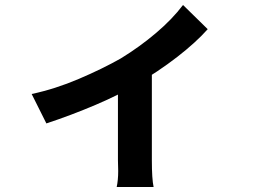

<svg xmlns="http://www.w3.org/2000/svg" viewBox="-20 -662 1040 770"><path d="M465 -428Q540 -474 605.5 -529.5Q671 -585 714 -642L813 -545Q766 -492 690.5 -433.5Q615 -375 524 -322Q461 -283 363.5 -241.5Q266 -200 166 -167L107 -285Q201 -305 296 -345.5Q391 -386 465 -428ZM589 -376V-20Q589 56 596 88H448Q454 60 454 24L453 -20V-350Z"/></svg>

Font: Merged Yaku Han JP
Style: Bold
Weight: 700
Designer: Ryoko NISHIZUKA 西塚涼子 (kana, bopomofo & ideographs); Paul D. Hunt (Latin, Greek & Cyrillic); Sandoll Communications 산돌커뮤니
Foundry: Adobe
Version: Version 2.004